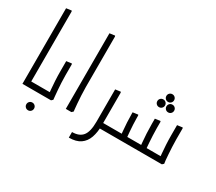

<svg xmlns="http://www.w3.org/2000/svg" viewBox="-164 -1097 1849 1641"><g transform="rotate(30 761.0 -276.5)"><path d="M129 0 74 -1V-746L126 -753L129 -745ZM74 0V-55H215V0ZM215 0V-55Q227 -55 231 -47.5Q235 -40 235 -28Q235 -16 231 -8Q227 0 215 0Z M228 172Q212 172 201 161Q190 150 190 134Q190 118 201 107Q212 96 228 96Q244 96 255 107Q266 118 266 134Q266 150 255 161Q244 172 228 172Z M314 0V-32Q313 -46 309.5 -81.5Q306 -117 303.5 -163Q301 -209 301 -257V-355L353 -362L356 -354V-247Q356 -211 358 -174.5Q360 -138 362.5 -105Q365 -72 367.5 -48.5Q370 -25 371 -14L356 0ZM215 0V-55H321V0ZM215 0Q204 0 199.5 -8.5Q195 -17 195 -28Q195 -40 199.5 -47.5Q204 -55 215 -55Z M502 0V-746L554 -753L557 -745V-247Q557 -206 559.5 -165Q562 -124 564.5 -89.5Q567 -55 569.5 -34.5Q572 -14 572 -14L557 0Z M824 0V-55H925V0ZM925 0V-55Q937 -55 941 -47.5Q945 -40 945 -28Q945 -16 941 -8Q937 0 925 0ZM647 200V145Q718 145 751 103.5Q784 62 784 -35V-355L836 -362L839 -354V-35Q839 36 820.5 89Q802 142 760 171Q718 200 647 200Z M1184 -411Q1168 -411 1157 -422Q1146 -433 1146 -449Q1146 -465 1157 -476Q1168 -487 1184 -487Q1200 -487 1211 -476Q1222 -465 1222 -449Q1222 -433 1211 -422Q1200 -411 1184 -411ZM1274 -411Q1258 -411 1247 -422Q1236 -433 1236 -449Q1236 -465 1247 -476Q1258 -487 1274 -487Q1290 -487 1301 -476Q1312 -465 1312 -449Q1312 -433 1301 -422Q1290 -411 1274 -411ZM1229 -488Q1213 -488 1202 -499Q1191 -510 1191 -526Q1191 -542 1202 -553Q1213 -564 1229 -564Q1245 -564 1256 -553Q1267 -542 1267 -526Q1267 -510 1256 -499Q1245 -488 1229 -488Z M925 0V-55H1415V0ZM1215 0 1216 -32Q1215 -46 1211.5 -81.5Q1208 -117 1205.5 -163Q1203 -209 1203 -257V-308L1255 -315L1258 -307V-247Q1258 -211 1260 -174.5Q1262 -138 1264 -105Q1266 -72 1268.5 -48.5Q1271 -25 1273 -14L1258 0ZM1024 0V-32Q1023 -46 1019.5 -81Q1016 -116 1013.5 -161Q1011 -206 1011 -249V-260L1063 -267L1066 -259V-239Q1066 -206 1068 -171.5Q1070 -137 1072.5 -104.5Q1075 -72 1077.5 -48.5Q1080 -25 1081 -14L1066 0ZM1407 0 1408 -32Q1407 -46 1403.5 -81.5Q1400 -117 1397.5 -163Q1395 -209 1395 -257V-355L1447 -362L1450 -354V-247Q1450 -211 1452 -174.5Q1454 -138 1456 -105Q1458 -72 1460.5 -48.5Q1463 -25 1465 -14L1450 0ZM925 0Q914 0 909.5 -8.5Q905 -17 905 -28Q905 -40 909.5 -47.5Q914 -55 925 -55Z"/></g></svg>

Font: Fustat Light
Style: Regular
Weight: 300
Designer: Mohamed Gaber, Khaled Hosny, Laura Garcia Mut
Foundry: Kief Type Foundry, Alif Type Foundry, Hard Type Foundry
Version: Version 1.007